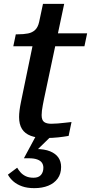

<svg xmlns="http://www.w3.org/2000/svg" viewBox="-20 -711 472 996"><path d="M215 5Q170 5 139.5 -6.5Q109 -18 94 -42Q79 -66 79 -104Q79 -120 81.5 -139.5Q84 -159 88.5 -180.5Q93 -202 97 -222L159 -522L217 -538H432L418 -471H49L62 -533H72Q103 -533 125.5 -537.5Q148 -542 162.5 -556Q177 -570 183 -597L203 -691H313L208 -196Q205 -181 202 -165.5Q199 -150 197.5 -137Q196 -124 196 -114Q196 -88 208.5 -78.5Q221 -69 246 -69Q260 -69 280 -70.5Q300 -72 319.5 -74.5Q339 -77 351 -78L336 -6Q314 -2 283 1.5Q252 5 215 5ZM158 265Q121 265 94.5 255.5Q68 246 50 230.5Q32 215 21 195L69 159Q76 171 86.5 183Q97 195 113.5 203Q130 211 154 211Q180 211 192.5 196.5Q205 182 205 159Q205 145 198 134Q191 123 174 116.5Q157 110 129 110H104L167 -7L246 -5L161 78L166 62Q211 62 240 74Q269 86 283 106.5Q297 127 297 155Q297 191 279 215.5Q261 240 230 252.5Q199 265 158 265Z"/></svg>

Font: Roboto Serif Medium
Style: Italic
Weight: 500
Italic angle: -10°
Designer: Greg Gazdowicz
Foundry: Commercial Type
Version: Version 1.008